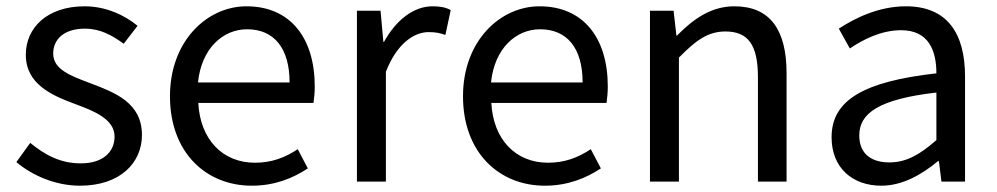

<svg xmlns="http://www.w3.org/2000/svg" viewBox="-20 -577 3166 610"><path d="M234 13C362 13 431 -60 431 -148C431 -251 345 -283 266 -313C205 -336 149 -356 149 -407C149 -450 181 -486 250 -486C298 -486 336 -465 373 -438L417 -495C376 -529 316 -557 249 -557C130 -557 62 -489 62 -403C62 -310 144 -274 220 -246C280 -224 344 -198 344 -143C344 -96 309 -58 237 -58C172 -58 124 -84 76 -123L32 -62C83 -19 157 13 234 13Z M780 13C853 13 911 -11 958 -42L926 -103C885 -76 843 -60 790 -60C687 -60 616 -134 610 -250H976C978 -264 980 -282 980 -302C980 -457 902 -557 763 -557C639 -557 520 -448 520 -271C520 -92 635 13 780 13ZM609 -315C620 -423 688 -484 765 -484C850 -484 900 -425 900 -315Z M1114 0H1206V-349C1242 -441 1297 -475 1342 -475C1365 -475 1377 -472 1395 -466L1412 -545C1395 -554 1378 -557 1354 -557C1294 -557 1238 -513 1200 -444H1198L1189 -543H1114Z M1711 13C1784 13 1842 -11 1889 -42L1857 -103C1816 -76 1774 -60 1721 -60C1618 -60 1547 -134 1541 -250H1907C1909 -264 1911 -282 1911 -302C1911 -457 1833 -557 1694 -557C1570 -557 1451 -448 1451 -271C1451 -92 1566 13 1711 13ZM1540 -315C1551 -423 1619 -484 1696 -484C1781 -484 1831 -425 1831 -315Z M2045 0H2137V-394C2191 -449 2229 -477 2285 -477C2357 -477 2388 -434 2388 -332V0H2479V-344C2479 -482 2427 -557 2313 -557C2239 -557 2182 -516 2131 -464H2129L2120 -543H2045Z M2780 13C2847 13 2908 -22 2960 -65H2963L2971 0H3046V-334C3046 -469 2991 -557 2858 -557C2770 -557 2694 -518 2645 -486L2680 -423C2723 -452 2780 -481 2843 -481C2932 -481 2955 -414 2955 -344C2724 -318 2622 -259 2622 -141C2622 -43 2689 13 2780 13ZM2806 -61C2752 -61 2710 -85 2710 -147C2710 -217 2772 -262 2955 -283V-132C2902 -85 2858 -61 2806 -61Z"/></svg>

Font: ChiuKong Gothic CL
Style: Regular
Weight: 400
Designer: Ryoko NISHIZUKA 西塚涼子 (kana, bopomofo & ideographs); Paul D. Hunt (Latin, Greek & Cyrillic); Sandoll Communications 산돌커뮤니
Foundry: Adobe
Version: Version 1.300